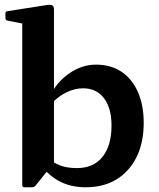

<svg xmlns="http://www.w3.org/2000/svg" viewBox="-20 -779 671 811"><path d="M74 -567H208V-92L131 4Q128 8 124 10Q120 12 115 12H83Q74 12 74 2ZM185 -112Q205 -91 234.5 -80Q264 -69 305 -69Q375 -69 413 -116.5Q451 -164 451 -249Q451 -323 419 -364.5Q387 -406 331 -406Q296 -406 261.5 -389.5Q227 -373 198 -342L187 -366Q217 -430 271 -468Q325 -506 385 -506Q448 -506 493 -476Q538 -446 562.5 -390.5Q587 -335 587 -260Q587 -177 557 -116Q527 -55 472.5 -21.5Q418 12 342 12Q281 12 234.5 -11.5Q188 -35 151 -83ZM74 -566V-715L92 -676L12 -692Q3 -693 3 -703V-722Q3 -732 13 -732L179 -758Q195 -760 201.5 -756Q208 -752 208 -739V-566Z"/></svg>

Font: Hahmlet SemiBold
Style: Regular
Weight: 600
Version: Version 1.002